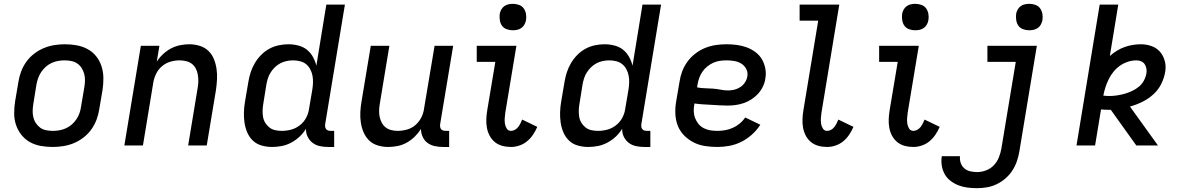

<svg xmlns="http://www.w3.org/2000/svg" viewBox="-20 -759 6190 1002"><path d="M255 8Q223 8 192.5 2.5Q162 -3 136 -17.5Q110 -32 91.5 -55.5Q73 -79 63.5 -107.5Q54 -136 54 -167.5Q54 -199 59 -231L76 -331Q80 -358 90 -385Q100 -412 117 -436Q134 -460 158 -478.5Q182 -497 208.5 -508Q235 -519 263 -523.5Q291 -528 318 -528Q350 -528 380.5 -522.5Q411 -517 437.5 -502.5Q464 -488 482.5 -464.5Q501 -441 510 -412.5Q519 -384 519.5 -352.5Q520 -321 515 -289L498 -189Q494 -162 484 -135Q474 -108 457 -84Q440 -60 416 -41.5Q392 -23 365.5 -12Q339 -1 310.5 3.5Q282 8 255 8ZM256 -76Q273 -76 290 -79Q307 -82 324 -89.5Q341 -97 355 -109.5Q369 -122 379 -137Q389 -152 395 -169Q401 -186 403 -203L420 -303Q423 -321 423.5 -338.5Q424 -356 419.5 -373Q415 -390 406 -404Q397 -418 383.5 -427.5Q370 -437 352.5 -440.5Q335 -444 317 -444Q300 -444 283 -441Q266 -438 249.5 -430.5Q233 -423 219 -410.5Q205 -398 195 -383Q185 -368 179 -351Q173 -334 170 -317L154 -217Q151 -199 150.5 -181.5Q150 -164 154 -147Q158 -130 167.5 -116Q177 -102 190 -92.5Q203 -83 220.5 -79.5Q238 -76 256 -76Z M629 0 715 -520H812L798 -437Q812 -459 831.5 -477Q851 -495 873 -506.5Q895 -518 919.5 -523Q944 -528 967 -528Q995 -528 1021.5 -520Q1048 -512 1067 -494Q1086 -476 1096 -451.5Q1106 -427 1110 -400Q1114 -373 1112.5 -345Q1111 -317 1107 -289L1059 0H962L1012 -303Q1015 -320 1015 -337.5Q1015 -355 1012 -371.5Q1009 -388 1001 -402.5Q993 -417 980.5 -426.5Q968 -436 951 -440Q934 -444 917 -444Q893 -444 869 -437Q845 -430 825.5 -413.5Q806 -397 795 -374.5Q784 -352 780 -328L726 0Z M1400 8Q1372 8 1345.5 0.5Q1319 -7 1300 -25Q1281 -43 1270.5 -67.5Q1260 -92 1256 -119Q1252 -146 1253 -174.5Q1254 -203 1259 -231L1276 -331Q1280 -356 1288 -381Q1296 -406 1309.5 -429Q1323 -452 1342 -471.5Q1361 -491 1384.5 -504Q1408 -517 1434 -522.5Q1460 -528 1485 -528Q1511 -528 1536.5 -521.5Q1562 -515 1581 -500Q1600 -485 1612.5 -463Q1625 -441 1631 -416L1683 -735H1780L1677 -111Q1676 -104 1677 -97Q1678 -90 1682 -85Q1686 -80 1692.5 -78Q1699 -76 1706 -76H1724V8H1692Q1670 8 1649 3.5Q1628 -1 1611.5 -13.5Q1595 -26 1585.5 -45.5Q1576 -65 1577 -87Q1563 -64 1543 -45.5Q1523 -27 1499.5 -14.5Q1476 -2 1450.5 3Q1425 8 1400 8ZM1451 -76Q1475 -76 1499.5 -82.5Q1524 -89 1545 -105.5Q1566 -122 1578 -145Q1590 -168 1593 -192L1610 -292Q1613 -311 1613.5 -329.5Q1614 -348 1610.5 -365.5Q1607 -383 1598.5 -398.5Q1590 -414 1577 -424.5Q1564 -435 1546 -439.5Q1528 -444 1509 -444Q1493 -444 1476 -440.5Q1459 -437 1443.5 -429Q1428 -421 1415 -408.5Q1402 -396 1392.5 -381Q1383 -366 1378 -350Q1373 -334 1370 -317L1354 -217Q1351 -200 1350.5 -182Q1350 -164 1353 -147.5Q1356 -131 1365 -117Q1374 -103 1387 -93Q1400 -83 1417 -79.5Q1434 -76 1451 -76Z M2006 8Q1978 8 1951.5 0Q1925 -8 1906.5 -26Q1888 -44 1877.5 -68.5Q1867 -93 1863 -120Q1859 -147 1860.5 -175Q1862 -203 1867 -231L1915 -520H2012L1962 -217Q1959 -200 1958.5 -182.5Q1958 -165 1961.5 -148.5Q1965 -132 1973 -117.5Q1981 -103 1993.5 -93.5Q2006 -84 2022.5 -80Q2039 -76 2056 -76Q2080 -76 2104.5 -83Q2129 -90 2148 -106.5Q2167 -123 2178.5 -145.5Q2190 -168 2193 -192L2248 -520H2345L2277 -111Q2276 -104 2277 -97Q2278 -90 2282 -85Q2286 -80 2292.5 -78Q2299 -76 2306 -76H2324V8H2292Q2270 8 2249 3.5Q2228 -1 2211.5 -13Q2195 -25 2186 -44.5Q2177 -64 2177 -86Q2163 -64 2144 -45.5Q2125 -27 2102.5 -14.5Q2080 -2 2055 3Q2030 8 2006 8Z M2647 8Q2623 8 2601 2Q2579 -4 2562.5 -17.5Q2546 -31 2535.5 -50.5Q2525 -70 2521 -92.5Q2517 -115 2518 -138Q2519 -161 2523 -185L2565 -436H2468V-520H2675L2617 -171Q2615 -157 2614 -142.5Q2613 -128 2615 -114Q2617 -100 2624.5 -88Q2632 -76 2647 -76Q2657 -76 2667 -81.5Q2677 -87 2684 -96Q2691 -105 2696 -115Q2701 -125 2705 -135L2784 -97Q2775 -76 2762 -56.5Q2749 -37 2731 -22Q2713 -7 2690.5 0.5Q2668 8 2647 8ZM2656 -601Q2640 -601 2624.5 -606.5Q2609 -612 2600 -624.5Q2591 -637 2588.5 -653.5Q2586 -670 2588 -687Q2590 -698 2596 -709Q2602 -720 2612 -727Q2622 -734 2633.5 -736.5Q2645 -739 2657 -739Q2673 -739 2688.5 -733.5Q2704 -728 2713 -715.5Q2722 -703 2725 -686.5Q2728 -670 2725 -653Q2723 -642 2717 -631Q2711 -620 2701 -613Q2691 -606 2679.5 -603.5Q2668 -601 2656 -601Z M3050 8Q3022 8 2995.5 0.5Q2969 -7 2950 -25Q2931 -43 2920.5 -67.5Q2910 -92 2906 -119Q2902 -146 2903 -174.5Q2904 -203 2909 -231L2926 -331Q2930 -356 2938 -381Q2946 -406 2959.5 -429Q2973 -452 2992 -471.5Q3011 -491 3034.5 -504Q3058 -517 3084 -522.5Q3110 -528 3135 -528Q3161 -528 3186.5 -521.5Q3212 -515 3231 -500Q3250 -485 3262.5 -463Q3275 -441 3281 -416L3333 -735H3430L3327 -111Q3326 -104 3327 -97Q3328 -90 3332 -85Q3336 -80 3342.5 -78Q3349 -76 3356 -76H3374V8H3342Q3320 8 3299 3.5Q3278 -1 3261.5 -13.5Q3245 -26 3235.5 -45.5Q3226 -65 3227 -87Q3213 -64 3193 -45.5Q3173 -27 3149.5 -14.5Q3126 -2 3100.5 3Q3075 8 3050 8ZM3101 -76Q3125 -76 3149.5 -82.5Q3174 -89 3195 -105.5Q3216 -122 3228 -145Q3240 -168 3243 -192L3260 -292Q3263 -311 3263.5 -329.5Q3264 -348 3260.5 -365.5Q3257 -383 3248.5 -398.5Q3240 -414 3227 -424.5Q3214 -435 3196 -439.5Q3178 -444 3159 -444Q3143 -444 3126 -440.5Q3109 -437 3093.5 -429Q3078 -421 3065 -408.5Q3052 -396 3042.5 -381Q3033 -366 3028 -350Q3023 -334 3020 -317L3004 -217Q3001 -200 3000.5 -182Q3000 -164 3003 -147.5Q3006 -131 3015 -117Q3024 -103 3037 -93Q3050 -83 3067 -79.5Q3084 -76 3101 -76Z M3724 8Q3691 8 3659 3Q3627 -2 3599.5 -16Q3572 -30 3550 -52.5Q3528 -75 3517 -103.5Q3506 -132 3504.5 -165Q3503 -198 3509 -231L3526 -331Q3530 -359 3540 -386Q3550 -413 3567.5 -437Q3585 -461 3609 -479.5Q3633 -498 3660.5 -509Q3688 -520 3716 -524Q3744 -528 3771 -528Q3799 -528 3825.5 -524.5Q3852 -521 3876.5 -512Q3901 -503 3922 -487.5Q3943 -472 3956 -450Q3969 -428 3974 -401.5Q3979 -375 3974 -348Q3971 -327 3961 -306.5Q3951 -286 3936 -269.5Q3921 -253 3901.5 -240.5Q3882 -228 3861.5 -221Q3841 -214 3819.5 -211Q3798 -208 3777 -208Q3755 -208 3733.5 -209.5Q3712 -211 3690.5 -212Q3669 -213 3647 -214.5Q3625 -216 3604 -219V-217Q3600 -198 3600.5 -179Q3601 -160 3607.5 -143Q3614 -126 3625 -112.5Q3636 -99 3652 -90.5Q3668 -82 3686.5 -79Q3705 -76 3724 -76Q3744 -76 3764 -79.5Q3784 -83 3803.5 -91.5Q3823 -100 3840 -114Q3857 -128 3869 -146L3948 -108Q3930 -80 3904.5 -57Q3879 -34 3849 -19Q3819 -4 3787 2Q3755 8 3724 8ZM3780 -287Q3796 -287 3812.5 -291Q3829 -295 3843.5 -304.5Q3858 -314 3867.5 -328.5Q3877 -343 3880 -359Q3884 -380 3875 -398Q3866 -416 3849.5 -426.5Q3833 -437 3812.5 -440.5Q3792 -444 3772 -444Q3754 -444 3736.5 -441.5Q3719 -439 3702.5 -431.5Q3686 -424 3671 -412Q3656 -400 3645.5 -384.5Q3635 -369 3629 -352Q3623 -335 3620 -317L3618 -303Q3638 -299 3658.5 -298.5Q3679 -298 3700 -296.5Q3721 -295 3740.5 -291Q3760 -287 3780 -287Z M4297 8Q4273 8 4251 2Q4229 -4 4212.5 -17.5Q4196 -31 4185.5 -50.5Q4175 -70 4171 -92.5Q4167 -115 4168 -138Q4169 -161 4173 -185L4250 -651H4153V-735H4360L4267 -171Q4265 -157 4264 -142.5Q4263 -128 4265 -114Q4267 -100 4274.5 -88Q4282 -76 4297 -76Q4307 -76 4317 -81.5Q4327 -87 4334 -96Q4341 -105 4346 -115Q4351 -125 4355 -135L4434 -97Q4425 -76 4412 -56.5Q4399 -37 4381 -22Q4363 -7 4340.5 0.5Q4318 8 4297 8Z M4747 8Q4723 8 4701 2Q4679 -4 4662.5 -17.5Q4646 -31 4635.5 -50.5Q4625 -70 4621 -92.5Q4617 -115 4618 -138Q4619 -161 4623 -185L4665 -436H4568V-520H4775L4717 -171Q4715 -157 4714 -142.5Q4713 -128 4715 -114Q4717 -100 4724.5 -88Q4732 -76 4747 -76Q4757 -76 4767 -81.5Q4777 -87 4784 -96Q4791 -105 4796 -115Q4801 -125 4805 -135L4884 -97Q4875 -76 4862 -56.5Q4849 -37 4831 -22Q4813 -7 4790.5 0.5Q4768 8 4747 8ZM4756 -601Q4740 -601 4724.5 -606.5Q4709 -612 4700 -624.5Q4691 -637 4688.5 -653.5Q4686 -670 4688 -687Q4690 -698 4696 -709Q4702 -720 4712 -727Q4722 -734 4733.5 -736.5Q4745 -739 4757 -739Q4773 -739 4788.5 -733.5Q4804 -728 4813 -715.5Q4822 -703 4825 -686.5Q4828 -670 4825 -653Q4823 -642 4817 -631Q4811 -620 4801 -613Q4791 -606 4779.5 -603.5Q4768 -601 4756 -601Z M5080 223Q5054 223 5029.5 220Q5005 217 4983 208.5Q4961 200 4941.5 185.5Q4922 171 4910.5 150.5Q4899 130 4895 106Q4891 82 4895 56H4990Q4988 75 4994 92Q5000 109 5013 120Q5026 131 5043.5 135Q5061 139 5080 139Q5103 139 5126.5 130Q5150 121 5167 103Q5184 85 5193 62Q5202 39 5206 16L5281 -436H5133V-520H5391L5300 30Q5296 55 5287.5 80.5Q5279 106 5264.5 129Q5250 152 5228.5 171Q5207 190 5182 202Q5157 214 5131 218.5Q5105 223 5080 223ZM5351 -601Q5335 -601 5319.5 -606.5Q5304 -612 5295 -624.5Q5286 -637 5283.5 -653.5Q5281 -670 5283 -687Q5285 -698 5291 -709Q5297 -720 5307 -727Q5317 -734 5328.5 -736.5Q5340 -739 5352 -739Q5368 -739 5383.5 -733.5Q5399 -728 5408 -715.5Q5417 -703 5420 -686.5Q5423 -670 5420 -653Q5418 -642 5412 -631Q5406 -620 5396 -613Q5386 -606 5374.5 -603.5Q5363 -601 5351 -601Z M5598 0 5719 -735H5816L5772 -467Q5789 -482 5808.5 -494Q5828 -506 5849 -513.5Q5870 -521 5891.5 -524.5Q5913 -528 5934 -528Q5963 -528 5989.5 -518.5Q6016 -509 6033.5 -489Q6051 -469 6058.5 -441.5Q6066 -414 6061 -385Q6056 -353 6040.5 -321.5Q6025 -290 5999 -266.5Q5973 -243 5941.5 -227.5Q5910 -212 5877 -203L6023 0H5910L5777 -186H5764Q5754 -186 5744.5 -186.5Q5735 -187 5726 -188L5695 0ZM5770 -258Q5789 -258 5809 -261Q5829 -264 5848.5 -269.5Q5868 -275 5887.5 -284Q5907 -293 5923.5 -306.5Q5940 -320 5950 -339Q5960 -358 5963 -377Q5965 -390 5962.5 -402.5Q5960 -415 5953.5 -424.5Q5947 -434 5935.5 -439Q5924 -444 5911 -444Q5889 -444 5867 -437Q5845 -430 5825.5 -416.5Q5806 -403 5791 -384.5Q5776 -366 5766 -345.5Q5756 -325 5749 -303.5Q5742 -282 5738 -260Q5746 -259 5753.5 -258.5Q5761 -258 5770 -258Z"/></svg>

Font: Iosevka Custom Medium
Style: Italic
Weight: 500
Italic angle: -9°
Designer: Belleve Invis
Foundry: Belleve Invis
Version: Version 27.0.1